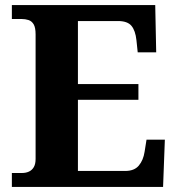

<svg xmlns="http://www.w3.org/2000/svg" viewBox="-20 -734 697 754"><path d="M26.6 0V-54.6H65.6Q82 -54.6 94 -60.3Q106 -66 112.9 -78Q119.8 -90 119.8 -110V-599Q119.8 -625.8 112.2 -638.5Q104.6 -651.2 92 -655.3Q79.4 -659.4 64.4 -659.4H26.6V-714H589.6L593.4 -528.6H520.8L515.8 -576.2Q511.8 -613.8 496.2 -632.6Q480.6 -651.4 443.2 -651.4H286V-403.8H523.6V-342.2H286V-62.6H471.4Q507.4 -62.6 525.1 -83.7Q542.8 -104.8 547.8 -137.8L555.4 -185.4H627.4L620.4 0Z"/></svg>

Font: Noto Serif Hentaigana ExtraLight
Style: Regular
Weight: 200
Designer: Kazuhiro Yamada
Foundry: nipponia
Version: Version 1.000